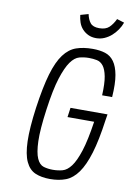

<svg xmlns="http://www.w3.org/2000/svg" viewBox="-96 -931 685 1001"><g transform="rotate(10 246.5 -431.0)"><path d="M275 -324H416Q401 -223 382.5 -166Q364 -109 343 -81Q322 -53 298 -46.5Q274 -40 247 -40Q221 -40 198.5 -46.5Q176 -53 162.5 -83Q149 -113 147 -174Q145 -235 160 -343Q175 -452 194.5 -513Q214 -574 235.5 -604Q257 -634 281.5 -640.5Q306 -647 332 -647Q354 -647 374 -643Q394 -639 408 -621Q422 -603 429 -567Q436 -531 433 -467H486Q491 -539 483 -583.5Q475 -628 456.5 -653.5Q438 -679 409.5 -688Q381 -697 343 -697Q294 -697 256.5 -684Q219 -671 190.5 -633Q162 -595 141.5 -525.5Q121 -456 105 -343Q90 -233 92 -164Q94 -95 112 -56.5Q130 -18 162.5 -4Q195 10 241 10Q288 10 324 -4Q360 -18 388 -57Q416 -96 437 -165Q458 -234 473 -343L478 -374H282ZM350 -755Q373 -755 393.5 -764Q414 -773 430.5 -787.5Q447 -802 460 -821Q473 -840 480 -860L441 -872Q427 -843 409 -826Q391 -809 357 -809Q324 -809 310 -826Q296 -843 290 -872L248 -860Q250 -840 256.5 -821Q263 -802 276 -787.5Q289 -773 307.5 -764Q326 -755 350 -755Z"/></g></svg>

Font: Secuela ExtLt
Style: Italic
Weight: 200
Italic angle: -8°
Designer: Fernando Haro
Foundry: deFharo
Version: Version 1.704